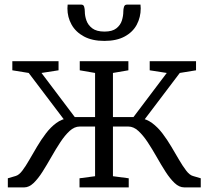

<svg xmlns="http://www.w3.org/2000/svg" viewBox="-20 -813 905 833"><path d="M14 0V-39.5L48 -49.5Q62.5 -53.5 77 -72.8Q91.5 -92 107.2 -119.5Q123 -147 140.8 -177Q158.5 -207 179.2 -234.2Q200 -261.5 224.5 -279.5Q249 -297.5 278.5 -300.5L277.5 -268L104.5 -496.5L33.5 -508V-547.5H234V-508L160 -496.5L304.5 -305H392.5V-496.5L326 -508V-547.5H537V-508L470 -496.5V-305H559L703.5 -496.5L629.5 -508V-547.5H830.5V-508L760 -496.5L587 -268L586 -300.5Q615 -297.5 639.5 -279.5Q664 -261.5 684.8 -234.2Q705.5 -207 723.2 -177Q741 -147 757 -119.5Q773 -92 787.8 -72.8Q802.5 -53.5 817 -49.5L851 -39.5V0H779.5Q757.5 0 737.5 -19Q717.5 -38 698.2 -68Q679 -98 659.8 -132Q640.5 -166 620.8 -196Q601 -226 580.2 -245Q559.5 -264 537 -264H470V-48.5L538.5 -39.5V0H325V-39.5L392.5 -48.5V-264H326Q303 -264 282.2 -245Q261.5 -226 241.8 -196Q222 -166 202.8 -132Q183.5 -98 164.5 -68Q145.5 -38 125.8 -19Q106 0 85 0ZM332.5 -793Q342.5 -793 345.2 -783.5Q348 -774 348 -762.5Q348 -744 355 -724Q362 -704 380.5 -690Q399 -676 433.5 -676Q467 -676 484.8 -690Q502.5 -704 508.8 -724Q515 -744 515 -762.5Q515 -774 518 -783.5Q521 -793 531 -793H589.5Q589.5 -789 590 -784.8Q590.5 -780.5 590.5 -776.5Q590.5 -738.5 573.5 -706.2Q556.5 -674 521.2 -654.8Q486 -635.5 432.5 -635.5Q380 -635.5 344.2 -654.8Q308.5 -674 290.5 -706.2Q272.5 -738.5 272.5 -776.5Q272.5 -780.5 273 -784.8Q273.5 -789 273.5 -793Z"/></svg>

Font: Merriweather 36pt Light
Style: Regular
Weight: 300
Designer: Eben Sorkin
Foundry: Eben Sorkin
Version: Version 2.100